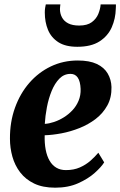

<svg xmlns="http://www.w3.org/2000/svg" viewBox="-20 -837 544 868"><path d="M451 -103Q438 -82 408 -55.2Q378 -28.5 333.2 -8.5Q288.5 11.5 229.5 11.5Q173.5 11.5 134.5 -7.2Q95.5 -26 71.2 -57.8Q47 -89.5 36 -129Q25 -168.5 25 -209.5Q24.5 -285.5 47.8 -350Q71 -414.5 112.5 -462.2Q154 -510 210 -536.8Q266 -563.5 331.5 -563.5Q384.5 -563.5 417.8 -547.8Q451 -532 467 -504.5Q483 -477 484 -443.5Q485 -396 465.2 -360.2Q445.5 -324.5 412.5 -299.2Q379.5 -274 339.2 -258Q299 -242 257.8 -234.2Q216.5 -226.5 182 -225.5Q181 -189.5 186.5 -160.5Q192 -131.5 204 -110.8Q216 -90 234.5 -79Q253 -68 278 -68Q313.5 -68 340.8 -80Q368 -92 388.8 -110.2Q409.5 -128.5 424.5 -146.5ZM299 -503Q269.5 -503 248.5 -481.5Q227.5 -460 213.5 -425.8Q199.5 -391.5 192 -352Q184.5 -312.5 182.5 -277Q201.5 -278 224 -285.5Q246.5 -293 268 -306.2Q289.5 -319.5 307.2 -338.2Q325 -357 335.2 -381.5Q345.5 -406 344.5 -435Q343 -469.5 331.5 -486.2Q320 -503 299 -503ZM329.5 -625.5Q276 -625.5 243.8 -646.2Q211.5 -667 197 -702Q182.5 -737 182.5 -780.5Q182.5 -792 184 -801.2Q185.5 -810.5 187 -817H253Q252.5 -812.5 251.8 -807.2Q251 -802 251 -796Q251 -776 260 -758.8Q269 -741.5 288.2 -731.5Q307.5 -721.5 338 -721.5Q374.5 -721.5 395 -736.8Q415.5 -752 424.5 -774.2Q433.5 -796.5 435 -817H504Q504 -812.5 504 -808Q504 -803.5 503.5 -798Q502.5 -752.5 485 -713.2Q467.5 -674 429.8 -649.8Q392 -625.5 329.5 -625.5Z"/></svg>

Font: Merriweather 36pt ExtraBold
Style: Italic
Weight: 800
Italic angle: -7.8°
Version: Version 2.101